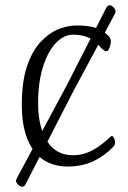

<svg xmlns="http://www.w3.org/2000/svg" viewBox="-20 -621 488 731"><path d="M237 13Q200 13 168.5 0Q137 -13 113.5 -41Q90 -69 76.5 -114Q63 -159 63 -222Q63 -308 82 -366Q101 -424 132 -458.5Q163 -493 199.5 -508.5Q236 -524 270 -524Q316 -524 341.5 -516Q367 -508 388 -489Q396 -482 399 -476Q402 -470 402 -464Q402 -456 399.5 -447Q397 -438 393.5 -432Q390 -426 385 -426Q377 -426 364 -440Q339 -469 314.5 -479Q290 -489 258 -489Q223 -489 192.5 -457Q162 -425 143.5 -366Q125 -307 125 -227Q125 -170 139.5 -125.5Q154 -81 183.5 -55.5Q213 -30 258 -30Q289 -30 314 -40.5Q339 -51 358 -65Q377 -79 387 -88Q397 -97 400 -100Q403 -103 406 -103Q411 -103 414.5 -94.5Q418 -86 418 -77Q418 -69 411 -62Q379 -28 336 -7.5Q293 13 237 13ZM78 79Q73 90 65 90Q60 90 54.5 86.5Q49 83 45 77.5Q41 72 41 67Q41 64 42.5 61Q44 58 46 54L233 -294L384 -590Q390 -601 397 -601Q405 -601 412.5 -593Q420 -585 420 -577Q420 -574 419 -571.5Q418 -569 415 -564L260 -275Z"/></svg>

Font: Briem Hand Thin
Style: Regular
Weight: 100
Designer: Gunnlaugur SE Briem, Eben Sorkin
Foundry: Sorkin Type Co.
Version: Version 1.003